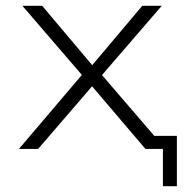

<svg xmlns="http://www.w3.org/2000/svg" viewBox="-20 -512 644 660"><path d="M540 128V0H502V-45H588V128ZM45 0 273 -268V-241L57 -492H125L297 -288L469 -492H536L322 -244V-264L549 0H480L296 -216H297L111 0Z"/></svg>

Font: Nunito Sans 7pt SemiExpanded ExtraLight
Style: Regular
Weight: 250
Width: 6
Designer: Vernon Adams
Foundry: Vernon Adams
Version: Version 3.101;gftools[0.9.27]